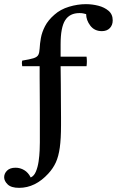

<svg xmlns="http://www.w3.org/2000/svg" viewBox="-80 -650 573 925"><path d="M12 255Q-26 255 -43 238.5Q-60 222 -60 204Q-60 186 -46 172Q-32 158 -5 158Q17 158 36.5 169.5Q56 181 68 205Q84 198 93 176.5Q102 155 106 127.5Q110 100 111 75Q112 50 112 36Q112 15 112 -23Q112 -61 112 -107Q112 -153 111.5 -198.5Q111 -244 111 -279.5Q111 -315 111 -331H27Q24 -346 27 -358Q64 -364 81.5 -369.5Q99 -375 104.5 -385.5Q110 -396 111 -416Q112 -439 117 -467Q122 -495 137 -524Q152 -553 182 -579Q211 -605 252.5 -617.5Q294 -630 334 -630Q364 -630 393.5 -622.5Q423 -615 443 -598Q463 -581 463 -552Q463 -529 449 -514.5Q435 -500 411 -500Q375 -500 355 -526.5Q335 -553 335 -582Q328 -584 320.5 -585.5Q313 -587 303 -587Q256 -587 234 -552.5Q212 -518 212 -437Q212 -427 212 -411.5Q212 -396 212 -377H337Q340 -355 337 -331H212Q213 -289 213 -243Q213 -197 213.5 -155.5Q214 -114 214 -85Q214 -56 214 -47Q214 19 208 61.5Q202 104 189 132.5Q176 161 153 186Q90 255 12 255Z"/></svg>

Font: Tiro Devanagari Sanskrit
Style: Regular
Weight: 400
Designer: Devanagari: John Hudson & Fiona Ross. Latin: John Hudson.
Foundry: Tiro Typeworks Ltd.
Version: Version 1.52